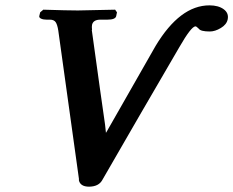

<svg xmlns="http://www.w3.org/2000/svg" viewBox="-20 -682 868 714"><path d="M558.6 -511.2Q649.4 -662.1 758.8 -662.1Q792 -662.1 811.8 -647.7Q831.5 -633.3 826.7 -609.9Q822.8 -590.8 801.3 -577.9Q779.8 -564.9 760.3 -564.9Q726.1 -564.9 719.2 -575.2Q710.4 -584 707 -584Q691.4 -584 647 -506.8Q495.1 -246.6 360.8 -13.2Q347.7 11.7 311.5 12.2Q276.9 12.2 272.9 -14.2H273.9Q248 -198.2 196.8 -567.9Q193.4 -590.3 187 -599.6Q180.7 -608.9 165.5 -608.9H153.3Q141.1 -608.9 133.1 -612.5Q125 -616.2 126 -622.1L129.4 -636.2L141.1 -646Q231.4 -643.1 269.5 -643.1L408.2 -646L415 -636.2L412.1 -622.1Q409.2 -608.9 379.4 -608.9H353.5Q326.7 -608.9 322.3 -589.8Q320.8 -583 322.3 -570.8H321.3Q359.4 -294.9 370.6 -219.2Q370.6 -218.3 374 -188Q376.5 -191.9 379.4 -197Q382.3 -202.1 385.3 -207.5Q388.2 -212.9 390.1 -215.8Z"/></svg>

Font: Linux Libertine Slanted
Style: Semibold Slanted
Weight: 600
Designer: Philipp H. Poll
Foundry: Philipp H. Poll
Version: Version 5.1.1